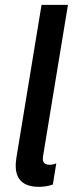

<svg xmlns="http://www.w3.org/2000/svg" viewBox="-20 -747 297 772"><path d="M136.4 4.3C157.3 4.3 178.3 0.4 192.5 -5L206.3 -90.2C198.2 -86.3 188.2 -84.5 179.7 -84.5C151.3 -84.5 150.6 -103.3 153.1 -119L253.2 -727.3H147L46.2 -114.3C38.4 -66.1 39.1 4.3 136.4 4.3Z"/></svg>

Font: TID UI Medium
Style: Italic
Weight: 500
Italic angle: -9.39999°
Designer: The TID Project Authors
Foundry: Bakken & Bæck
Version: Version 1.001;hotconv 1.0.109;makeotfexe 2.5.65596